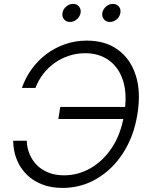

<svg xmlns="http://www.w3.org/2000/svg" viewBox="-20 -944 758 975"><path d="M297.4 10.3Q238.3 10.3 191.9 -8.3Q145.5 -26.9 113.3 -59.8Q81.1 -92.8 64.2 -136.2Q47.4 -179.7 46.9 -229.5H115.7Q117.2 -191.9 130.9 -159.9Q144.5 -127.9 168.9 -104Q193.4 -80.1 227.8 -66.9Q262.2 -53.7 305.7 -53.7Q376.5 -53.7 440.2 -90.1Q503.9 -126.5 549.3 -195.6Q594.7 -264.6 610.4 -363.3Q627 -462.4 605.7 -531.5Q584.5 -600.6 533.9 -637.2Q483.4 -673.8 412.6 -673.8Q369.1 -673.8 329.6 -660.6Q290 -647.5 256.8 -623.8Q223.6 -600.1 199 -567.9Q174.3 -535.6 160.2 -497.6H91.3Q108.9 -548.3 140.1 -592Q171.4 -635.7 214.6 -668.5Q257.8 -701.2 310.1 -719.5Q362.3 -737.8 420.9 -737.8Q515.1 -737.8 579.1 -691.2Q643.1 -644.5 669.7 -560.5Q696.3 -476.6 677.7 -363.8Q659.7 -251.5 605.2 -167.2Q550.8 -83 471.2 -36.4Q391.6 10.3 297.4 10.3ZM276.4 -339.8 286.1 -400.9H639.6L629.9 -339.8ZM538.1 -832.5Q519 -832.5 507.8 -845.9Q496.6 -859.4 499.5 -878.4Q502.9 -897.5 518.8 -910.9Q534.7 -924.3 553.2 -924.3Q572.3 -924.3 583.5 -910.9Q594.7 -897.5 591.3 -878.4Q588.4 -859.4 572.8 -845.9Q557.1 -832.5 538.1 -832.5ZM335.4 -832.5Q316.4 -832.5 305.2 -845.9Q293.9 -859.4 297.4 -878.4Q300.3 -897.5 316.2 -910.9Q332 -924.3 351.1 -924.3Q370.1 -924.3 381.1 -910.9Q392.1 -897.5 389.2 -878.4Q385.7 -859.4 370.1 -845.9Q354.5 -832.5 335.4 -832.5Z"/></svg>

Font: Inter 20pt Light
Style: Italic
Weight: 300
Italic angle: -9.3988°
Version: Version 4.001;git-66647c0bb